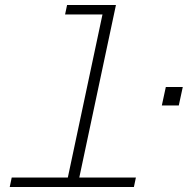

<svg xmlns="http://www.w3.org/2000/svg" viewBox="-20 -750 753 770"><path d="M27 -38H252L391 -692H241L249 -730H445L298 -38H525L517 0H19ZM645 -401H713L697 -327H629Z"/></svg>

Font: Azeret Mono Thin
Style: Italic
Weight: 100
Italic angle: -12°
Designer: Martin Vácha
Foundry: Displaay
Version: Version 1.000; Glyphs 3.0.3, build 3074